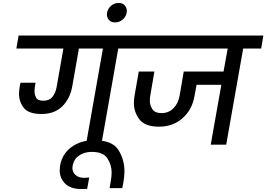

<svg xmlns="http://www.w3.org/2000/svg" viewBox="-20 -981 1806 1302"><path d="M919 -740 904 -652H782L667 0H563L678 -652H515L470 -395Q455 -312 402.5 -260Q350 -208 261 -208Q174 -208 141.5 -249.5Q109 -291 109 -344Q109 -365 113 -389Q116 -410 119 -420H221L216 -389Q214 -375 214 -363Q214 -341 224.5 -319.5Q235 -298 274 -298Q315 -298 336 -324.5Q357 -351 364 -391L410 -652H91L106 -740Z M571 300Q558 301 533 301Q458 301 421.5 264Q385 227 385 175Q385 158 388 140Q402 62 465 16Q528 -30 617 -30Q743 -30 783.5 36.5Q824 103 824 180Q824 215 817 255Q812 282 809 295H723L731 248Q737 217 737 190Q737 136 708 92.5Q679 49 603 49Q552 49 516.5 73.5Q481 98 473 141Q471 150 471 158Q471 185 491.5 205Q512 225 552 225Q560 225 585 223Z M839 -895Q834 -867 811.5 -848Q789 -829 761 -829Q733 -829 719 -845.5Q705 -862 705 -882Q705 -888 706 -895Q711 -923 733.5 -942Q756 -961 784 -961Q812 -961 826 -944.5Q840 -928 840 -908Q840 -902 839 -895Z M1751 -652H1629L1514 0H1409L1481 -406H1313L1299 -330Q1283 -237 1218 -179.5Q1153 -122 1059 -122Q963 -122 925.5 -171.5Q888 -221 888 -282Q888 -305 892 -330L921 -496H1027L999 -332Q996 -314 996 -299Q996 -268 1013 -241Q1030 -214 1076 -214Q1123 -214 1155.5 -246Q1188 -278 1198 -332L1226 -496H1496L1524 -652H857L872 -740H1766Z"/></svg>

Font: Fz Poppins Med
Style: Italic
Weight: 500
Italic angle: -10°
Designer: Ninad Kale (Devanagari), Jonny Pinhorn (Latin)
Foundry: Indian Type Foundry
Version: Vit hóa bi Vntype.Com & FontZin.Com